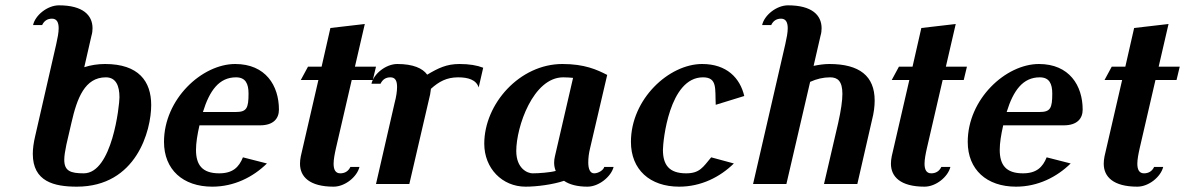

<svg xmlns="http://www.w3.org/2000/svg" viewBox="-20 -690 4444 720"><path d="M294 -40C244 -40 221 -49 221 -91C221 -105 224 -124 229 -148L248 -230C269 -322 298 -400 377 -400C415 -400 428 -368 428 -325C428 -296 401 -40 294 -40ZM547 -296C547 -385 500 -450 374 -450C347 -450 321 -446 296 -438L323 -556C326 -566 327 -575 327 -584C327 -633 291 -670 201 -670C158 -670 112 -633 104 -596H138C146 -613 159 -620 175 -620C193 -620 200 -606 200 -584C200 -568 196 -547 191 -525L112 -180C106 -155 103 -132 103 -113C103 -9 183 10 268 10C492 10 547 -201 547 -296Z M595 -158C595 -54 666 10 776 10C858 10 929 -26 981 -77L891 -100C876 -63 853 -40 802 -40C738 -40 715 -72 715 -128C715 -154 720 -185 728 -220H955C1006 -220 1026 -246 1026 -279C1026 -369 976 -450 862 -450C738 -450 595 -319 595 -158ZM741 -270C766 -351 802 -400 865 -400C901 -400 912 -376 912 -339C912 -284 905 -270 864 -270Z M1240 -135 1299 -390H1378L1390 -440H1311L1348 -600L1219 -585L1186 -440H1135L1108 -390H1174L1108 -104C1106 -94 1105 -85 1105 -76C1105 -27 1141 10 1231 10C1274 10 1319 -27 1328 -64H1294C1286 -47 1272 -40 1256 -40C1238 -40 1231 -54 1231 -76C1231 -92 1235 -113 1240 -135Z M1775 -362 1792 -436C1769 -445 1740 -450 1703 -450C1655 -450 1624 -435 1582 -410C1565 -434 1529 -450 1470 -450C1427 -450 1381 -413 1373 -376H1407C1415 -393 1428 -400 1444 -400C1463 -400 1469 -386 1469 -364C1469 -348 1466 -327 1460 -305L1390 0H1515L1593 -336L1596 -357C1626 -384 1655 -400 1698 -400C1735 -400 1766 -391 1775 -362Z M2257 -409C2218 -429 2172 -450 2089 -450C1929 -450 1796 -301 1796 -151C1796 -59 1863 10 1951 10C1993 10 2054 2 2095 -12C2115 2 2145 10 2183 10C2226 10 2272 -28 2281 -64H2246C2243 -52 2224 -40 2208 -40C2193 -40 2186 -56 2186 -81C2186 -97 2188 -115 2193 -135ZM2129 -398 2061 -104C2059 -96 2058 -88 2058 -80C2058 -69 2060 -59 2064 -49C2042 -43 2000 -40 1977 -40C1958 -40 1916 -58 1916 -124C1916 -214 1979 -400 2092 -400C2106 -400 2118 -399 2129 -398Z M2346 -158C2346 -54 2417 10 2527 10C2609 10 2680 -26 2732 -77L2647 -100C2616 -63 2604 -40 2553 -40C2489 -40 2466 -72 2466 -128C2466 -159 2489 -400 2616 -400C2671 -400 2661 -357 2664 -297L2771 -330C2755 -398 2705 -450 2613 -450C2489 -450 2346 -319 2346 -158Z M2929 0 3018 -383C3042 -394 3067 -400 3093 -400C3121 -400 3139 -386 3139 -338C3139 -313 3134 -277 3123 -228L3070 0H3195L3250 -240C3257 -267 3260 -291 3260 -313C3260 -405 3203 -450 3090 -450C3070 -450 3051 -447 3031 -443L3057 -556C3060 -566 3061 -575 3061 -584C3061 -633 3025 -670 2935 -670C2892 -670 2846 -633 2838 -596H2872C2880 -613 2893 -620 2909 -620C2927 -620 2934 -606 2934 -584C2934 -568 2930 -547 2925 -525L2804 0Z M3456 -135 3515 -390H3594L3606 -440H3527L3564 -600L3435 -585L3402 -440H3351L3324 -390H3390L3324 -104C3322 -94 3321 -85 3321 -76C3321 -27 3357 10 3447 10C3490 10 3535 -27 3544 -64H3510C3502 -47 3488 -40 3472 -40C3454 -40 3447 -54 3447 -76C3447 -92 3451 -113 3456 -135Z M3609 -158C3609 -54 3680 10 3790 10C3872 10 3943 -26 3995 -77L3905 -100C3890 -63 3867 -40 3816 -40C3752 -40 3729 -72 3729 -128C3729 -154 3734 -185 3742 -220H3969C4020 -220 4040 -246 4040 -279C4040 -369 3990 -450 3876 -450C3752 -450 3609 -319 3609 -158ZM3755 -270C3780 -351 3816 -400 3879 -400C3915 -400 3926 -376 3926 -339C3926 -284 3919 -270 3878 -270Z M4254 -135 4313 -390H4392L4404 -440H4325L4362 -600L4233 -585L4200 -440H4149L4122 -390H4188L4122 -104C4120 -94 4119 -85 4119 -76C4119 -27 4155 10 4245 10C4288 10 4333 -27 4342 -64H4308C4300 -47 4286 -40 4270 -40C4252 -40 4245 -54 4245 -76C4245 -92 4249 -113 4254 -135Z"/></svg>

Font: Pfennig
Style: BoldItalic
Weight: 700
Italic angle: -13°
Version: Version 20100423